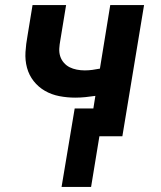

<svg xmlns="http://www.w3.org/2000/svg" viewBox="-20 -540 640 761"><path d="M224 201 276 -110H350L358 -160Q338 -157 318 -155Q298 -153 278 -153Q246 -153 215 -159Q184 -165 158 -180Q132 -195 113.5 -218.5Q95 -242 87 -271.5Q79 -301 81 -333.5Q83 -366 89 -398L109 -520H242L219 -380Q216 -364 215 -348Q214 -332 218.5 -317.5Q223 -303 233 -291.5Q243 -280 256 -273.5Q269 -267 284.5 -264Q300 -261 316 -261Q331 -261 346 -263Q361 -265 376 -268L417 -520H551L465 0H374L341 201Z"/></svg>

Font: Iosevka SS04 XBd Ex
Style: Italic
Weight: 800
Width: 7
Italic angle: -9°
Monospace: yes
Designer: Belleve Invis
Foundry: Belleve Invis
Version: Version 19.0.0; ttfautohint (v1.8.4)